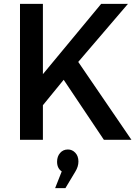

<svg xmlns="http://www.w3.org/2000/svg" viewBox="-20 -720 721 989"><path d="M383 -401 657 0H515L308 -309L201 -178V0H83V-700H201V-338L501 -700H639ZM330 50Q352 50 368 67Q384 84 384 112Q384 138 368 164L317 249H264L298 163Q274 147 274 113Q274 86 289.5 68Q305 50 330 50Z"/></svg>

Font: Steamflix Grotesk
Style: Regular
Weight: 400
Designer: Julieta Ulanovsky
Foundry: Julieta Ulanovsky
Version: Version 4.000;PS 004.000;hotconv 1.0.88;makeotf.lib2.5.64775